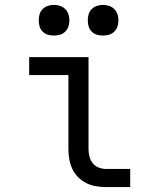

<svg xmlns="http://www.w3.org/2000/svg" viewBox="-20 -763 640 783"><path d="M413 0Q393 0 372 -3.5Q351 -7 332.5 -16Q314 -25 299 -40Q284 -55 275 -74Q266 -93 262.5 -113.5Q259 -134 259 -155V-457H99V-530H341V-155Q341 -139 345 -124Q349 -109 358.5 -97Q368 -85 383 -79.5Q398 -74 413 -74H511V0ZM400 -618Q387 -618 375 -621.5Q363 -625 354 -634Q345 -643 341.5 -655Q338 -667 338 -680Q338 -693 341.5 -705Q345 -717 354 -726Q363 -735 375 -739Q387 -743 400 -743Q413 -743 425 -739Q437 -735 446 -726Q455 -717 459 -705Q463 -693 463 -680Q463 -667 459 -655Q455 -643 446 -634Q437 -625 425 -621.5Q413 -618 400 -618ZM200 -618Q187 -618 175 -621.5Q163 -625 154 -634Q145 -643 141.5 -655Q138 -667 138 -680Q138 -693 141.5 -705Q145 -717 154 -726Q163 -735 175 -739Q187 -743 200 -743Q213 -743 225 -739Q237 -735 246 -726Q255 -717 259 -705Q263 -693 263 -680Q263 -667 259 -655Q255 -643 246 -634Q237 -625 225 -621.5Q213 -618 200 -618Z"/></svg>

Font: Iosevka Mono
Style: Regular
Weight: 400
Designer: Belleve Invis
Foundry: Belleve Invis
Version: Version 11.1.1